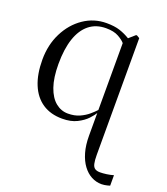

<svg xmlns="http://www.w3.org/2000/svg" viewBox="-140 -616 841 966"><g transform="rotate(20 280.0 -133.0)"><path d="M516.5 253Q487.5 253 462 239.5Q436.5 226 416.8 199.5Q397 173 385.8 134.2Q374.5 95.5 374.5 45V-76Q367 -63 347.8 -42.2Q328.5 -21.5 296.2 -5.2Q264 11 217.5 11Q155.5 11 112 -18Q68.5 -47 45.8 -102Q23 -157 23 -234.5Q23 -314 55.2 -378.2Q87.5 -442.5 142.5 -480Q197.5 -517.5 264.5 -517.5Q307.5 -517.5 336.2 -508Q365 -498.5 391 -482.5L424 -511.5H429L444 -502.5V122Q444 151.5 447.8 168.5Q451.5 185.5 461.5 192.5Q471.5 199.5 489.5 199.5Q504 199.5 524 196.8Q544 194 560.5 189V245Q554.5 247 547 248.8Q539.5 250.5 531.8 251.8Q524 253 516.5 253ZM236 -23Q271.5 -23 298.5 -35.2Q325.5 -47.5 344.5 -64Q363.5 -80.5 374.5 -92.5V-450.5Q363.5 -464 338.2 -478.2Q313 -492.5 271 -492.5Q217.5 -492.5 180.8 -463Q144 -433.5 125.2 -377.5Q106.5 -321.5 106.5 -242Q106.5 -168 123.5 -119.5Q140.5 -71 170 -47Q199.5 -23 236 -23Z"/></g></svg>

Font: Merriweather 144pt Light
Style: Regular
Weight: 300
Version: Version 2.100